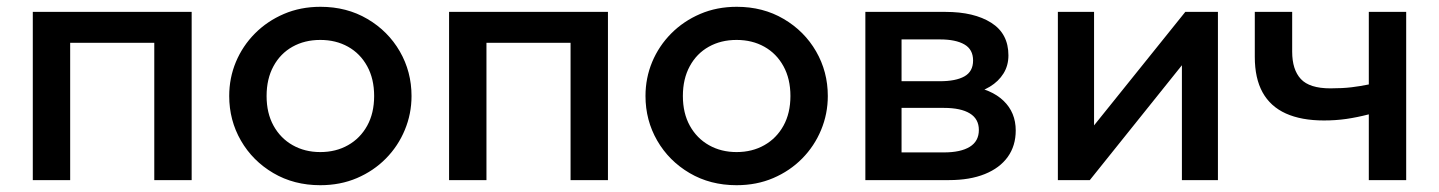

<svg xmlns="http://www.w3.org/2000/svg" viewBox="-20 -530 4234 565"><path d="M76.5 0V-495H544V0H434V-404H186.5V0Z M922.5 15Q845 15 784.2 -20.8Q723.5 -56.5 689 -116.2Q654.5 -176 654.5 -247.5Q654.5 -300.5 674.2 -347.8Q694 -395 730.2 -431.5Q766.5 -468 815.5 -489Q864.5 -510 923 -510Q1000.5 -510 1061.2 -474.2Q1122 -438.5 1156.5 -378.8Q1191 -319 1191 -247.5Q1191 -195 1171.2 -147.5Q1151.5 -100 1115.5 -63.5Q1079.5 -27 1030.5 -6Q981.5 15 922.5 15ZM922.5 -82.5Q968.5 -82.5 1004.2 -102.8Q1040 -123 1060.5 -160Q1081 -197 1081 -247.5Q1081 -298 1060.5 -335.2Q1040 -372.5 1004.2 -392.5Q968.5 -412.5 922.5 -412.5Q876.5 -412.5 840.8 -392.5Q805 -372.5 784.8 -335.2Q764.5 -298 764.5 -247.5Q764.5 -197 785 -160Q805.5 -123 841.2 -102.8Q877 -82.5 922.5 -82.5Z M1301.5 0V-495H1769V0H1659V-404H1411.5V0Z M2147.5 15Q2070 15 2009.2 -20.8Q1948.5 -56.5 1914 -116.2Q1879.5 -176 1879.5 -247.5Q1879.5 -300.5 1899.2 -347.8Q1919 -395 1955.2 -431.5Q1991.5 -468 2040.5 -489Q2089.5 -510 2148 -510Q2225.5 -510 2286.2 -474.2Q2347 -438.5 2381.5 -378.8Q2416 -319 2416 -247.5Q2416 -195 2396.2 -147.5Q2376.5 -100 2340.5 -63.5Q2304.5 -27 2255.5 -6Q2206.5 15 2147.5 15ZM2147.5 -82.5Q2193.5 -82.5 2229.2 -102.8Q2265 -123 2285.5 -160Q2306 -197 2306 -247.5Q2306 -298 2285.5 -335.2Q2265 -372.5 2229.2 -392.5Q2193.5 -412.5 2147.5 -412.5Q2101.5 -412.5 2065.8 -392.5Q2030 -372.5 2009.8 -335.2Q1989.5 -298 1989.5 -247.5Q1989.5 -197 2010 -160Q2030.5 -123 2066.2 -102.8Q2102 -82.5 2147.5 -82.5Z M2526.5 0V-495H2762.5Q2846.5 -495 2897 -463Q2947.5 -431 2947.5 -367Q2947.5 -337 2933 -313.8Q2918.5 -290.5 2893 -275Q2867.5 -259.5 2833.5 -252.5L2831.5 -277Q2897 -268 2933 -233.5Q2969 -199 2969 -146Q2969 -101 2945.5 -68.2Q2922 -35.5 2878 -17.8Q2834 0 2772.5 0ZM2633 -81.5H2757.5Q2807 -81.5 2833.8 -98Q2860.5 -114.5 2860.5 -147.5Q2860.5 -180 2834 -196.2Q2807.5 -212.5 2757.5 -212.5H2618.5V-291H2746Q2792.5 -291 2818 -305.2Q2843.5 -319.5 2843.5 -352Q2843.5 -384.5 2818 -399.2Q2792.5 -414 2746 -414H2633Z M3093 0V-495H3199.5V-161L3468 -495H3564V0H3458V-338L3187 0Z M4008 0V-193.5Q3973 -184.5 3941.8 -180Q3910.5 -175.5 3876 -175.5Q3809.5 -175.5 3764 -196Q3718.5 -216.5 3695.5 -258Q3672.5 -299.5 3672.5 -362.5V-495H3782.5V-378Q3782.5 -325 3808 -297.5Q3833.5 -270 3895 -270Q3930.5 -270 3957.2 -273.2Q3984 -276.5 4008 -281.5V-495H4118V0Z"/></svg>

Font: Geologica Cursive
Style: Regular
Weight: 400
Designer: Sindre Bremnes, Frode Helland
Foundry: Monokrom Skriftforlag AS
Version: Version 1.010;gftools[0.9.28]